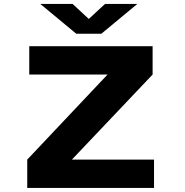

<svg xmlns="http://www.w3.org/2000/svg" viewBox="-20 -928 915 948"><path d="M114.5 0V-140L511 -560H124.5V-700H733.5V-560L335 -140H740.5V0ZM179 -908.5H338.5L418.5 -834.5L498.5 -908.5H658L480.5 -761.5H356.5Z"/></svg>

Font: Trispace SemiExpanded ExtraBold
Style: Regular
Weight: 800
Width: 6
Designer: Tyler Finck
Foundry: Etcetera Type Company
Version: Version 1.210; ttfautohint (v1.8.3)